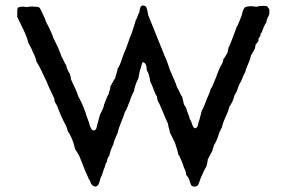

<svg xmlns="http://www.w3.org/2000/svg" viewBox="-20 -682 1045 705"><path d="M559 -312 556 -328Q550 -336 543.5 -355Q537 -374 532 -381Q528 -411 519 -424Q519 -450 505 -454Q501 -451 499 -440Q497 -429 494 -425Q488 -395 488 -394Q474 -366 472 -347Q463 -332 456 -309Q454 -306 449 -291.5Q444 -277 439 -272Q436 -260 425.5 -235Q415 -210 412 -194Q397 -162 396 -151Q389 -140 381 -110Q373 -100 373 -90Q366 -78 365 -69Q362 -64 357.5 -49Q353 -34 349 -28Q348 -25 346.5 -18.5Q345 -12 343.5 -8.5Q342 -5 339 -1.5Q336 2 332 3Q316 3 310 -19Q306 -23 302 -34Q298 -45 295 -49Q291 -60 282.5 -81Q274 -102 270 -112Q268 -114 263.5 -122.5Q259 -131 256 -134Q247 -175 228 -202Q228 -206 226 -211Q224 -216 223 -219Q203 -256 191 -290Q190 -294 186.5 -299Q183 -304 182 -307Q180 -309 180 -314.5Q180 -320 179 -321Q156 -368 152 -381Q147 -390 135 -416.5Q123 -443 114 -455Q112 -470 100 -492Q99 -498 84 -525Q79 -547 65 -575Q45 -618 43 -621Q44 -627 43.5 -633Q43 -639 43.5 -645Q44 -651 46 -654Q57 -660 78 -656Q95 -660 122 -656Q122 -654 125 -654Q128 -651 138 -629Q149 -605 149 -602Q170 -563 176 -542Q197 -502 206 -474Q209 -470 214 -458.5Q219 -447 223 -443Q225 -428 237 -410Q237 -407 239 -401.5Q241 -396 240 -392Q262 -347 267 -329Q281 -305 295 -266Q296 -260 300.5 -249Q305 -238 307 -231Q307 -230 309 -223Q311 -216 313 -214Q317 -203 324 -203Q328 -203 330.5 -205.5Q333 -208 334 -211.5Q335 -215 336 -219.5Q337 -224 338 -227L346 -257Q347 -261 354 -274.5Q361 -288 362 -298Q364 -301 369 -315.5Q374 -330 379 -336Q379 -341 382.5 -349.5Q386 -358 385 -364Q388 -369 393.5 -379.5Q399 -390 403 -395Q404 -401 407.5 -411.5Q411 -422 412 -430Q419 -439 426 -460.5Q433 -482 436 -488Q441 -498 448 -518.5Q455 -539 458 -547Q461 -552 464.5 -563Q468 -574 469 -577Q478 -603 478 -607Q481 -610 484.5 -621Q488 -632 491 -635Q492 -637 493 -645Q494 -653 496.5 -657Q499 -661 504 -662Q509 -662 512.5 -660Q516 -658 518 -653.5Q520 -649 520.5 -646Q521 -643 522.5 -636Q524 -629 524 -627Q570 -514 578 -493Q579 -488 592 -460Q593 -457 604 -425Q607 -418 613 -404.5Q619 -391 623.5 -380Q628 -369 631 -359Q635 -354 640 -342.5Q645 -331 649 -326Q649 -325 655 -301Q656 -297 659.5 -292Q663 -287 664 -285Q665 -277 670.5 -264.5Q676 -252 677 -244Q681 -241 685 -227Q689 -213 696 -211Q705 -212 707.5 -225.5Q710 -239 712 -241L721 -276Q728 -286 738 -315Q751 -344 754 -356Q758 -360 765 -378L775 -402Q776 -407 780.5 -417Q785 -427 787 -433Q788 -435 794 -445.5Q800 -456 800 -465Q804 -468 809 -477.5Q814 -487 816 -490Q816 -493 816.5 -495.5Q817 -498 818 -501.5Q819 -505 819 -507Q822 -510 835 -545Q837 -551 842 -563.5Q847 -576 849 -583Q853 -588 857.5 -600.5Q862 -613 865 -619Q867 -623 869 -631.5Q871 -640 873.5 -646Q876 -652 880 -656Q900 -662 920 -657Q943 -663 961 -659Q961 -658 969 -648V-632Q968 -627 963 -617Q958 -607 958 -599Q953 -594 947.5 -580.5Q942 -567 942 -566Q942 -564 939.5 -561.5Q937 -559 937 -558Q937 -557 936.5 -553.5Q936 -550 935 -548L932 -545Q928 -539 929 -531Q927 -529 923 -523.5Q919 -518 918 -517Q918 -509 915.5 -503Q913 -497 907.5 -488Q902 -479 901 -477Q899 -464 890.5 -445.5Q882 -427 880 -416Q874 -407 865 -383Q857 -372 850 -348Q849 -345 845.5 -339.5Q842 -334 841 -332Q837 -311 822 -290Q819 -275 808 -251.5Q797 -228 795 -214Q793 -212 790.5 -206Q788 -200 786 -198Q777 -165 765 -148Q765 -144 762.5 -138.5Q760 -133 760 -129Q757 -123 751 -112Q745 -101 743 -97Q743 -93 741 -84.5Q739 -76 738 -71Q738 -70 732 -61Q731 -59 718 -31Q717 -27 714 -19.5Q711 -12 710 -9Q707 4 693 3Q686 3 683 -1Q680 -5 677.5 -14Q675 -23 674 -25Q671 -31 663 -41Q664 -48 660 -56.5Q656 -65 655 -68Q653 -76 645.5 -94Q638 -112 634 -116Q634 -125 622 -159L604 -195Q603 -202 600 -212Q597 -222 597 -228Q595 -230 584 -257Q581 -263 573 -283Q565 -303 559 -312Z"/></svg>

Font: FuturaRenner
Style: Regular
Weight: 400
Designer: BSozoo
Foundry: BSozoo
Version: Version 1.001;PS 001.001;hotconv 1.0.70;makeotf.lib2.5.58329